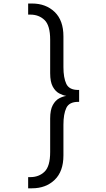

<svg xmlns="http://www.w3.org/2000/svg" viewBox="-20 -830 590 1064"><path d="M157.5 213.5H136V151.5H148.5Q195.5 151.5 226.8 121.5Q258 91.5 258 12.5V-173Q258 -221 272.5 -247.5Q287 -274 307.8 -285Q328.5 -296 347.5 -298.5Q328.5 -301.5 307.8 -312.5Q287 -323.5 272.5 -349.8Q258 -376 258 -424.5V-610Q258 -689 226.8 -719Q195.5 -749 148.5 -749H136V-810.5H157.5Q234 -810.5 282.8 -763.8Q331.5 -717 331.5 -628.5V-458Q331.5 -399 347.5 -365.2Q363.5 -331.5 413 -331.5H418.5V-265.5H413Q363.5 -265.5 347.5 -231.8Q331.5 -198 331.5 -139V31.5Q331.5 120 282.8 166.8Q234 213.5 157.5 213.5Z"/></svg>

Font: Trispace SemiCondensed Light
Style: Regular
Weight: 300
Width: 4
Designer: Tyler Finck
Foundry: Etcetera Type Company
Version: Version 1.210; ttfautohint (v1.8.3)